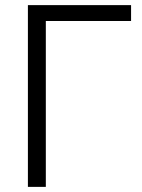

<svg xmlns="http://www.w3.org/2000/svg" viewBox="-20 -730 556 750"><path d="M89 0V-710H492V-648H159V0Z"/></svg>

Font: Raleway-v4020
Style: Regular
Weight: 400
Designer: Matt McInerney, Pablo Impallari, Rodrigo Fuenzalida
Foundry: Matt McInerney, Pablo Impallari, Rodrigo Fuenzalida
Version: Version 4.020;PS 004.020;hotconv 1.0.88;makeotf.lib2.5.64775